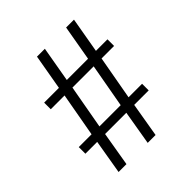

<svg xmlns="http://www.w3.org/2000/svg" viewBox="-190 -833 965 965"><g transform="rotate(-45 292.5 -350.0)"><path d="M85 -464V-511H190L223 -700H279L246 -511H397L430 -700H486L453 -511H535V-464H446L404 -230H500V-183H397L366 0H310L341 -183H190L159 0H103L134 -183H50V-230H141L183 -464ZM239 -464 197 -230H348L390 -464Z"/></g></svg>

Font: Georama ExtraCondensed Thin Light
Style: Regular
Weight: 300
Version: Version 1.001